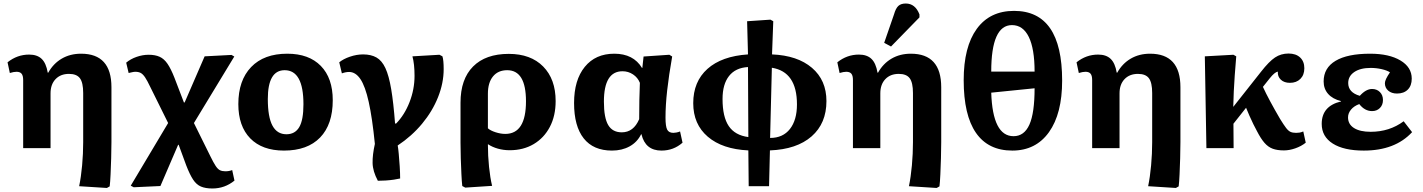

<svg xmlns="http://www.w3.org/2000/svg" viewBox="-20 -844 8107 1094"><path d="M589 227 431 217Q442 164 448 97.5Q454 31 454 -34V-314Q454 -373 435.5 -398Q417 -423 373 -423Q325 -423 296.5 -393Q268 -363 268 -312V0H112V-388Q112 -413 103 -424Q94 -435 74 -435Q58 -435 36 -428L23 -489Q78 -533 146 -533Q192 -533 217.5 -508.5Q243 -484 252 -430H255Q284 -482 332 -510Q380 -538 442 -538Q615 -538 615 -347V-34Q615 8 613.5 57.5Q612 107 610 150.5Q608 194 605 218Z M1190 230Q1151 230 1125 219Q1099 208 1080 179Q1061 150 1041 98L998 -19H995L894 216L742 223L725 214L938 -143L837 -347Q819 -385 806.5 -403.5Q794 -422 781.5 -428.5Q769 -435 751 -435Q744 -435 732.5 -432.5Q721 -430 713 -428L699 -487Q724 -508 758.5 -520Q793 -532 827 -532Q864 -532 889.5 -520.5Q915 -509 934.5 -480.5Q954 -452 974 -401L1028 -260H1032L1146 -523L1299 -531L1315 -522L1085 -143L1178 45Q1196 82 1208.5 101Q1221 120 1233.5 126Q1246 132 1264 132Q1286 132 1303 125L1316 185Q1261 230 1190 230Z M1598 14Q1474 14 1406 -55.5Q1338 -125 1338 -251Q1338 -386 1411 -462Q1484 -538 1617 -538Q1740 -538 1808 -468.5Q1876 -399 1876 -273Q1876 -135 1804 -60.5Q1732 14 1598 14ZM1612 -79Q1661 -79 1685 -119.5Q1709 -160 1709 -250Q1709 -444 1602 -444Q1506 -444 1506 -280Q1506 -177 1532.5 -128Q1559 -79 1612 -79Z M2133 186Q2104 132 2103 85Q2102 38 2116 -24Q2101 -173 2081 -263Q2061 -353 2033.5 -393.5Q2006 -434 1969 -434Q1950 -434 1928 -426L1913 -489Q1936 -508 1974 -521Q2012 -534 2049 -534Q2094 -534 2125 -516.5Q2156 -499 2176 -456Q2196 -413 2209 -336Q2222 -259 2231 -140H2237Q2285 -189 2313.5 -262Q2342 -335 2342 -412Q2342 -479 2330 -523L2484 -532L2501 -523Q2508 -501 2508 -450Q2508 -371 2476 -290.5Q2444 -210 2385 -139Q2326 -68 2246 -15Q2249 0 2252 32.5Q2255 65 2257.5 103.5Q2260 142 2260 173Q2248 176 2225 179.5Q2202 183 2177 184.5Q2152 186 2133 186Z M2631 225 2614 216Q2611 189 2609 147Q2607 105 2605.5 58.5Q2604 12 2604 -30V-259Q2604 -393 2675.5 -465Q2747 -537 2879 -537Q3004 -537 3075 -465Q3146 -393 3146 -268Q3146 -184 3113 -121Q3080 -58 3021 -23Q2962 12 2884 12Q2849 12 2817 3Q2785 -6 2761 -22H2760Q2760 44 2766.5 107Q2773 170 2784 215ZM2859 -81Q2977 -81 2977 -267Q2977 -444 2870 -444Q2818 -444 2789 -408.5Q2760 -373 2760 -310V-113Q2774 -100 2803.5 -90.5Q2833 -81 2859 -81Z M3467 14Q3361 14 3306 -55.5Q3251 -125 3251 -257Q3251 -388 3312 -463Q3373 -538 3480 -538Q3589 -538 3638 -457H3640L3647 -522L3794 -532L3810 -522Q3791 -414 3781.5 -329Q3772 -244 3772 -174Q3772 -124 3781.5 -105.5Q3791 -87 3817 -87Q3824 -87 3834.5 -89Q3845 -91 3855 -95L3869 -31Q3818 14 3749 14Q3657 14 3635 -79H3633Q3611 -34 3567.5 -10Q3524 14 3467 14ZM3523 -90Q3590 -90 3622 -165Q3622 -217 3623 -274Q3624 -331 3626 -372Q3614 -402 3587 -420Q3560 -438 3527 -438Q3421 -438 3421 -265Q3421 -173 3445.5 -131.5Q3470 -90 3523 -90Z M4246 217 4244 13Q4096 6 4013 -65Q3930 -136 3930 -256Q3930 -379 4011 -451.5Q4092 -524 4242 -534L4237 -723L4370 -732L4386 -723L4379 -534Q4524 -528 4606.5 -457.5Q4689 -387 4689 -268Q4689 -141 4604.5 -67Q4520 7 4367 13L4362 217ZM4244 -63 4242 -462Q4171 -458 4134 -411Q4097 -364 4097 -280Q4097 -178 4132.5 -125.5Q4168 -73 4244 -63ZM4368 -58Q4441 -58 4481 -109Q4521 -160 4521 -249Q4521 -435 4378 -458Z M5317 227 5159 217Q5170 164 5176 97.5Q5182 31 5182 -34V-314Q5182 -373 5163.5 -398Q5145 -423 5101 -423Q5053 -423 5024.5 -393Q4996 -363 4996 -312V0H4840V-388Q4840 -413 4831 -424Q4822 -435 4802 -435Q4786 -435 4764 -428L4751 -489Q4806 -533 4874 -533Q4920 -533 4945.5 -508.5Q4971 -484 4980 -430H4983Q5012 -482 5060 -510Q5108 -538 5170 -538Q5343 -538 5343 -347V-34Q5343 8 5341.5 57.5Q5340 107 5338 150.5Q5336 194 5333 218ZM5057 -579 5018 -600 5074 -762Q5084 -797 5099 -810.5Q5114 -824 5141 -824Q5195 -824 5219 -762V-745Z M5748 14Q5611 14 5541 -87Q5471 -188 5471 -387Q5471 -577 5545.5 -679.5Q5620 -782 5758 -782Q6032 -782 6032 -385Q6032 -196 5957 -91Q5882 14 5748 14ZM5628 -436H5875Q5875 -566 5842 -633.5Q5809 -701 5746 -701Q5628 -701 5628 -436ZM5755 -68Q5816 -68 5845.5 -134Q5875 -200 5875 -341L5628 -316Q5636 -68 5755 -68Z M6680 227 6522 217Q6533 164 6539 97.5Q6545 31 6545 -34V-314Q6545 -373 6526.5 -398Q6508 -423 6464 -423Q6416 -423 6387.5 -393Q6359 -363 6359 -312V0H6203V-388Q6203 -413 6194 -424Q6185 -435 6165 -435Q6149 -435 6127 -428L6114 -489Q6169 -533 6237 -533Q6283 -533 6308.5 -508.5Q6334 -484 6343 -430H6346Q6375 -482 6423 -510Q6471 -538 6533 -538Q6706 -538 6706 -347V-34Q6706 8 6704.5 57.5Q6703 107 6701 150.5Q6699 194 6696 218Z M7296 13Q7258 13 7232 3.5Q7206 -6 7185 -30Q7164 -54 7142 -97Q7133 -113 7121.5 -136.5Q7110 -160 7099 -185Q7088 -210 7080 -230L7008 -139L7009 0H6854L6845 -523L7008 -532L7024 -523Q7019 -463 7015.5 -415Q7012 -367 7010 -324Q7008 -281 7007 -235L7165 -435Q7211 -494 7245 -516.5Q7279 -539 7322 -539Q7364 -539 7388 -516.5Q7412 -494 7412 -455Q7412 -417 7389.5 -394.5Q7367 -372 7330 -372Q7297 -372 7278 -390Q7259 -408 7261 -436Q7243 -433 7215 -398L7176 -349Q7193 -312 7218 -265.5Q7243 -219 7274 -166Q7295 -132 7308 -115Q7321 -98 7333.5 -92.5Q7346 -87 7365 -87Q7376 -87 7385 -88.5Q7394 -90 7406 -95L7420 -31Q7395 -11 7361 1Q7327 13 7296 13Z M7751 14Q7637 14 7574 -26Q7511 -66 7511 -138Q7511 -240 7621 -266V-268Q7573 -280 7547.5 -309Q7522 -338 7522 -380Q7522 -457 7590 -497.5Q7658 -538 7787 -538Q7895 -538 7959.5 -499.5Q8024 -461 8024 -396Q8024 -356 8001.5 -333.5Q7979 -311 7940 -311Q7909 -311 7890 -327.5Q7871 -344 7871 -370Q7871 -390 7900 -432Q7883 -443 7852.5 -450Q7822 -457 7790 -457Q7731 -457 7696.5 -433.5Q7662 -410 7662 -371Q7662 -317 7728 -298Q7763 -337 7798 -337Q7825 -337 7842.5 -319.5Q7860 -302 7860 -274Q7860 -246 7842.5 -228.5Q7825 -211 7798 -211Q7756 -211 7725 -251Q7695 -240 7678 -219.5Q7661 -199 7661 -175Q7661 -136 7695 -114.5Q7729 -93 7790 -93Q7897 -93 7978 -153L8026 -91Q7929 14 7751 14Z"/></svg>

Font: Literata 7pt
Style: Bold
Weight: 700
Designer: Latin by Veronika Burian and Jose Scaglione. Greek by Irene Vlachou. Cyrillic by Vera Evstafieva.
Foundry: TypeTogether
Version: Version 3.002